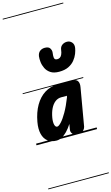

<svg xmlns="http://www.w3.org/2000/svg" viewBox="-234 -1302 1047 1803"><g transform="rotate(-15 289.5 -401.0)"><path d="M190 6Q138 6 104.8 -20.2Q71.5 -46.5 59.8 -95.2Q48 -144 60 -210.5Q76 -299.5 113.5 -364.5Q151 -429.5 206.8 -465Q262.5 -500.5 332 -500.5H481.5Q516 -500.5 529 -478.8Q542 -457 535.5 -421L472 -52.5Q469 -37 453 -18.5Q437 0 398 0Q364 0 347.8 -19Q331.5 -38 336 -62.5L345 -114Q319.5 -74.5 293.5 -47.8Q267.5 -21 241.8 -7.5Q216 6 190 6ZM205 -210.5Q198.5 -169.5 205.2 -144.2Q212 -119 229 -119Q244 -119 269.5 -146.5Q295 -174 326 -228Q357 -282 388 -361L391 -375.5H336Q302.5 -375.5 276 -355Q249.5 -334.5 231.5 -297.5Q213.5 -260.5 205 -210.5ZM190 6Q138 6 104.8 -20.2Q71.5 -46.5 59.8 -95.2Q48 -144 60 -210.5Q76 -299.5 113.5 -364.5Q151 -429.5 206.8 -465Q262.5 -500.5 332 -500.5H481.5Q516 -500.5 529 -478.8Q542 -457 535.5 -421L472 -52.5Q469 -37 453 -18.5Q437 0 398 0Q364 0 347.8 -19Q331.5 -38 336 -62.5L345 -114Q319.5 -74.5 293.5 -47.8Q267.5 -21 241.8 -7.5Q216 6 190 6ZM205 -210.5Q198.5 -169.5 205.2 -144.2Q212 -119 229 -119Q244 -119 269.5 -146.5Q295 -174 326 -228Q357 -282 388 -361L391 -375.5H336Q302.5 -375.5 276 -355Q249.5 -334.5 231.5 -297.5Q213.5 -260.5 205 -210.5ZM380.5 -612Q329 -612 298.2 -632.2Q267.5 -652.5 252.5 -683.2Q237.5 -714 234 -746Q230.5 -778 233.5 -802Q239 -834.5 259 -849.5Q279 -864.5 306.5 -864.5Q343.5 -864.5 356.2 -844Q369 -823.5 366.5 -802.5Q362.5 -772 364 -756.5Q365.5 -741 373.2 -735.8Q381 -730.5 394.5 -730.5Q407 -730.5 418.2 -736.8Q429.5 -743 438.2 -760.2Q447 -777.5 451 -809.5Q455 -836 475.2 -850.8Q495.5 -865.5 522.5 -865.5Q550 -865.5 568.8 -844.5Q587.5 -823.5 582 -789Q578.5 -765.5 566.8 -735.2Q555 -705 532.2 -676.8Q509.5 -648.5 472.5 -630.2Q435.5 -612 380.5 -612ZM-5 420.5H584V428.5H-5ZM-5 -16H584V0H-5ZM-5 -505.5H584V-497.5H-5ZM-5 -1230H584V-1222H-5Z"/></g></svg>

Font: Edu VIC WA NT Pre Guide
Style: Regular
Weight: 400
Designer: Tina and Corey Anderson, Eben Sorkin, Mirko Velimirovic
Foundry: Google for Education
Version: Version 1.000